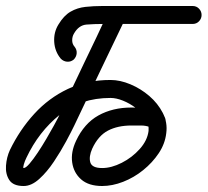

<svg xmlns="http://www.w3.org/2000/svg" viewBox="-41 -591 693 641"><path d="M162 -395Q142 -419 140 -451Q138 -483 154 -509Q172 -539 194.5 -552Q217 -565 244 -568Q271 -571 302 -571Q377 -571 452 -571Q527 -571 602 -571Q615 -571 623.5 -562Q632 -553 632 -541Q632 -529 623.5 -520Q615 -511 602 -511Q527 -511 452 -511Q377 -511 302 -511Q274 -511 248 -509Q222 -507 206 -479Q200 -469 200 -456.5Q200 -444 208 -435Q216 -425 215 -413Q214 -401 205 -392Q195 -384 183 -385Q171 -386 162 -395ZM377 -528Q356 -485 335.5 -441.5Q315 -398 294 -355Q272 -309 250.5 -263.5Q229 -218 207 -172Q198 -153 180 -119.5Q162 -86 139 -51.5Q116 -17 90 6.5Q64 30 38 30Q3 30 -10 10Q-23 -10 -21 -38Q-19 -66 -8 -90Q-8 -90 -8 -90Q-8 -90 -8 -90Q-8 -90 -8 -90Q-8 -90 -8 -90Q25 -158 73.5 -211Q122 -264 185.5 -294Q249 -324 328 -324Q360 -324 394.5 -309.5Q429 -295 457.5 -270.5Q486 -246 502.5 -214Q519 -182 514 -146Q510 -111 489 -79.5Q468 -48 437 -23Q406 2 370 16Q334 30 300 30Q255 30 230 8Q205 -14 200 -48.5Q195 -83 213 -121Q240 -179 287.5 -205.5Q335 -232 398 -232Q415 -232 440 -230.5Q465 -229 486.5 -220.5Q508 -212 512 -190Q514 -177 507 -167Q500 -157 488 -155Q476 -152 465.5 -159.5Q455 -167 453 -179Q452 -181 455 -177.5Q458 -174 460.5 -169.5Q463 -165 461 -166Q447 -172 429.5 -172Q412 -172 398 -172Q352 -172 319.5 -155Q287 -138 267 -95Q255 -68 260.5 -49Q266 -30 300 -30Q331 -30 365.5 -47.5Q400 -65 425.5 -93.5Q451 -122 455 -154Q457 -175 445 -195Q433 -215 412.5 -230.5Q392 -246 369.5 -255Q347 -264 328 -264Q228 -264 158 -207.5Q88 -151 47 -64Q47 -64 47 -64Q47 -64 47 -64Q47 -64 47 -64Q47 -64 47 -64Q42 -54 38.5 -42Q35 -30 38 -30Q45 -30 57.5 -44.5Q70 -59 85 -81.5Q100 -104 114 -128Q128 -152 138.5 -171Q149 -190 153 -198Q175 -244 196.5 -289.5Q218 -335 240 -381Q261 -424 281.5 -467.5Q302 -511 322 -554Q328 -565 339.5 -569Q351 -573 362 -568Q374 -563 378 -551Q382 -539 377 -528Z"/></svg>

Font: FRB American Cursive Guidelines Arrows
Style: Bold Italic
Weight: 700
Italic angle: -25°
Version: Version 2.0;Modular Font Editor K font №1